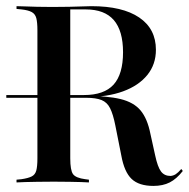

<svg xmlns="http://www.w3.org/2000/svg" viewBox="-22 -591 612 622"><path d="M-1.6 -274.2V-283.1H153.2V-274.2ZM99.2 -145.2V-492.7Q99.2 -518.5 95.6 -532.3Q91.9 -546 80.6 -552Q69.4 -558.1 47.6 -560.5L31.5 -562.1V-571Q43.5 -571 60.1 -570.2Q76.6 -569.4 98 -569Q119.4 -568.5 142.7 -568.5H152.4Q179 -568.5 202.4 -569Q225.8 -569.4 244.8 -570.2Q263.7 -571 274.2 -571Q375 -571 429 -534.3Q483.1 -497.6 483.1 -429.8Q483.1 -382.3 455.2 -348Q427.4 -313.7 377 -295.2Q326.6 -276.6 256.5 -276.6H155.6V-283.1H250Q315.3 -283.1 346 -316.9Q376.6 -350.8 376.6 -421.8Q376.6 -491.1 346.8 -525.8Q316.9 -560.5 255.6 -560.5H205.6V-145.2ZM475 11.3Q428.2 11.3 404.4 -11.3Q380.6 -33.9 371 -87.1L351.6 -184.7Q344.4 -221 334.7 -240.3Q325 -259.7 306.9 -266.9Q288.7 -274.2 257.3 -274.2H164.5V-280.6H250Q325 -280.6 368.1 -270.2Q411.3 -259.7 433.5 -233.1Q455.6 -206.5 465.3 -157.3L480.6 -87.9Q488.7 -50 499.6 -35.5Q510.5 -21 530.6 -21Q539.5 -21.8 547.2 -26.6Q554.8 -31.5 565.3 -43.5L570.2 -37.1Q550 -11.3 527.8 0Q505.6 11.3 475 11.3ZM142.7 -2.4Q119.4 -2.4 98 -2Q76.6 -1.6 60.1 -1.2Q43.5 -0.8 31.5 0V-8.9L47.6 -10.5Q69.4 -13.7 80.6 -19.4Q91.9 -25 95.6 -38.7Q99.2 -52.4 99.2 -78.2V-145.2H205.6V-78.2Q205.6 -39.5 214.5 -27Q223.4 -14.5 254 -10.5L266.1 -8.9V0Q255.6 -0.8 239.9 -1.2Q224.2 -1.6 204.4 -2Q184.7 -2.4 161.3 -2.4H153.2Z"/></svg>

Font: Playfair 144pt SemiCondensed SemiBold
Style: Regular
Weight: 600
Width: 4
Designer: Claus Eggers Sørensen
Foundry: Claus Eggers Sørensen
Version: Version 2.203